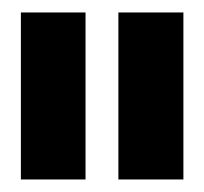

<svg xmlns="http://www.w3.org/2000/svg" viewBox="-20 -727 328 308"><path d="M117.2 -439.1H13.5V-707H117.2ZM274.2 -439.1H169.9V-707H274.2Z"/></svg>

Font: Pretendard GOV Variable
Style: Regular
Weight: 400
Designer: Base glyphs from Inter by Rasmus Andersson; Hangul glyphs from Noto Sans CJK(Source Han Sans) by Jang Soo-young and Kang
Foundry: Kil Hyung-jin
Version: Version 1.307;Glyphs 3.2 (3192)